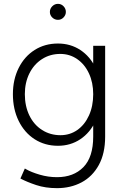

<svg xmlns="http://www.w3.org/2000/svg" viewBox="-20 -757 644 997"><path d="M86 170 109 118 116 122Q142 137 186 150Q230 163 276 163Q362 163 413 111Q464 59 464 -48V-519H526V-48Q526 40 493 100Q460 160 403.5 190Q347 220 276 220Q216 220 168 204Q120 188 86 170ZM47 -268Q47 -344 77 -404Q107 -464 160 -497.5Q213 -531 281 -531Q346 -531 397 -497.5Q448 -464 476.5 -404Q505 -344 505 -268Q505 -190 476.5 -129Q448 -68 397 -34Q346 0 281 0Q213 0 160 -34Q107 -68 77 -129Q47 -190 47 -268ZM464 -268Q464 -328 442 -375.5Q420 -423 381 -450Q342 -477 293 -477Q240 -477 198 -450Q156 -423 132.5 -375.5Q109 -328 109 -268Q109 -206 132.5 -157.5Q156 -109 198.5 -82Q241 -55 294 -55Q343 -55 381.5 -82Q420 -109 442 -157.5Q464 -206 464 -268ZM239 -695Q239 -712 251.5 -724.5Q264 -737 281 -737Q298 -737 310 -724.5Q322 -712 322 -695Q322 -679 310 -666.5Q298 -654 281 -654Q264 -654 251.5 -666Q239 -678 239 -695Z"/></svg>

Font: 寒蝉端黑体 Light
Style: Regular
Weight: 300
Designer: ChillDuanSans {Warren2060}; 
Source Han Sans {Ryoko NISHIZUKA 西塚涼子 (kana, bopomofo & ideographs); Paul D. Hunt (Latin, G
Foundry: ChillType&Adobe
Version: Version 1.300;Glyphs 3.3 (3306)